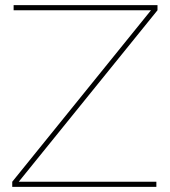

<svg xmlns="http://www.w3.org/2000/svg" viewBox="-20 -730 664 750"><path d="M27.8 -20 569.8 -689.9H33.2V-710H595.2V-689.9L53.2 -20H590.8V0H27.8Z"/></svg>

Font: Rawline Thin
Style: Regular
Weight: 250
Designer: Matt McInerney, Pablo Impallari, Rodrigo Fuenzalida
Foundry: Matt McInerney, Pablo Impallari, Rodrigo Fuenzalida
Version: Version 4.020;PS 004.020;hotconv 1.0.88;makeotf.lib2.5.64775